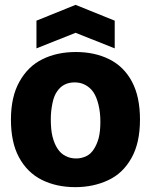

<svg xmlns="http://www.w3.org/2000/svg" viewBox="-20 -756 622 790"><path d="M130 -557V-671L291 -736L452 -671V-557L291 -621ZM290 14Q212 14 152 -16Q92 -46 58 -109Q25 -170 25 -264Q25 -358 60 -420Q95 -483 154 -512Q214 -542 292 -542Q370 -542 430 -512Q490 -482 523 -420Q556 -358 556 -264Q556 -168 521 -106Q486 -43 426 -15Q365 14 290 14ZM294 -104Q316 -104 336 -114Q353 -122 366 -142Q379 -162 386 -188Q393 -215 393 -255Q393 -294 385 -326Q377 -358 364 -377Q351 -396 330 -407Q311 -417 287 -417Q264 -417 246 -408Q228 -399 215 -380Q202 -362 196 -332Q189 -299 189 -266Q189 -222 196 -194Q204 -163 217 -144Q230 -124 250 -114Q269 -104 294 -104Z"/></svg>

Font: Bricolage Grotesque 36pt ExtraBold
Style: Regular
Weight: 800
Designer: Mathieu Triay
Foundry: Atelier Triay
Version: Version 1.000;gftools[0.9.30]